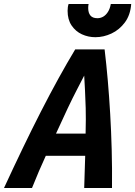

<svg xmlns="http://www.w3.org/2000/svg" viewBox="-69 -940 676 960"><path d="M-49 0Q-1 -104 45 -199.5Q91 -295 135.5 -382Q180 -469 223 -547Q266 -625 307 -693H454Q463 -618 470 -537Q477 -456 482 -370Q487 -284 489.5 -191.5Q492 -99 491 0H352Q353 -41 354.5 -81Q356 -121 357 -161H160Q143 -124 125.5 -83.5Q108 -43 91 0ZM211 -272H359Q361 -349 359.5 -400Q358 -451 356 -488.5Q354 -526 352 -562Q333 -525 313.5 -487.5Q294 -450 270 -399.5Q246 -349 211 -272ZM408 -754Q372 -754 340.5 -768.5Q309 -783 289 -812.5Q269 -842 269 -886Q269 -906 274 -920H374Q373 -915 372.5 -910.5Q372 -906 372 -900Q372 -876 383 -862.5Q394 -849 418 -849Q434 -849 447.5 -857Q461 -865 471 -881Q481 -897 485 -920H587Q583 -865 555.5 -828Q528 -791 488.5 -772.5Q449 -754 408 -754Z"/></svg>

Font: Ubuntu Sans Mono
Style: Italic
Weight: 400
Italic angle: -13.5°
Monospace: yes
Designer: Dalton Maag Ltd
Foundry: Dalton Maag Ltd
Version: Version 1.006